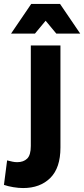

<svg xmlns="http://www.w3.org/2000/svg" viewBox="-81 -755 426 972"><path d="M-61 181 -45 57Q-29 61 -17.5 63.5Q-6 66 6 66Q38 66 56.5 48Q75 30 75 -16V-525H225V-8Q225 95 173.5 146Q122 197 36 197Q13 197 -14 192.5Q-41 188 -61 181ZM-25 -585 77 -735H223L325 -585H204L150 -650L96 -585Z"/></svg>

Font: Radio Canada
Style: Bold
Weight: 700
Designer: Charles Daoud, Etienne Aubert Bonn, Alexandre Saumier Demers, Jacques Le Bailly
Foundry: Radio-Canada
Version: Version 2.104; ttfautohint (v1.8.4.7-5d5b);gftools[0.9.28.de